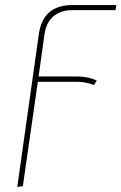

<svg xmlns="http://www.w3.org/2000/svg" viewBox="-20 -539 478 756"><path d="M155 -403 132 -238H284Q326 -238 361 -222L350 -204Q319 -217 281 -217H129L70 194L48 197L133 -405Q149 -519 265 -519H438L435 -499H264Q219 -499 190.5 -475Q162 -451 155 -403Z"/></svg>

Font: Fira Sans Thin
Style: Italic
Weight: 250
Italic angle: -8°
Designer: Carrois Corporate & Edenspiekermann AG
Foundry: Carrois Corporate GbR & Edenspiekermann AG
Version: Version 4.203